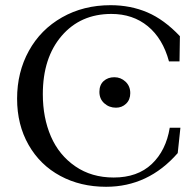

<svg xmlns="http://www.w3.org/2000/svg" viewBox="-20 -696 732 729"><path d="M382.8 13.2Q285.6 13.2 209 -28.1Q132.3 -69.3 88.6 -145.8Q44.9 -222.2 44.9 -321.3Q44.9 -421.9 89.6 -502.9Q134.3 -584 215.6 -630.1Q296.9 -676.3 399.9 -676.3Q475.1 -676.3 539.1 -649.2Q603 -622.1 663.1 -558.6L661.6 -462.9H621.6Q598.1 -549.8 541.3 -596.4Q484.4 -643.1 402.8 -643.1Q285.6 -643.1 214.1 -559.8Q142.6 -476.6 142.6 -338.4Q142.6 -249 173.3 -178Q204.1 -106.9 265.9 -64.5Q327.6 -22 411.6 -22Q502 -22 556.2 -73.2Q610.4 -124.5 624.5 -210.9H665L654.8 -114.7Q543 13.2 382.8 13.2ZM420.4 -287.1Q394.5 -287.1 376 -303.7Q357.4 -320.3 357.4 -347.2Q357.4 -373.5 373.5 -388.2Q389.6 -402.8 414.1 -402.8Q438.5 -402.8 456.5 -386Q474.6 -369.1 474.6 -342.3Q474.6 -317.4 458.7 -302.2Q442.9 -287.1 420.4 -287.1Z"/></svg>

Font: Elstob 10pt
Style: Regular
Weight: 400
Designer: Peter S. Baker
Version: Version 1.015